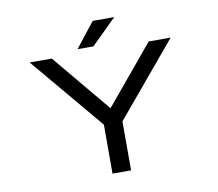

<svg xmlns="http://www.w3.org/2000/svg" viewBox="-91 -978 1231 1085"><g transform="rotate(-10 525.0 -435.0)"><path d="M396 -727 508 -869.5H631.5L487 -727ZM468.5 0V-281L116.5 -700H243.5L521.5 -366L799.5 -700H925.5L575 -281V0Z"/></g></svg>

Font: League Mono Extended
Style: Regular
Weight: 400
Width: 9
Designer: Tyler Finck
Foundry: The League of Moveable Type / Tyler Finck
Version: Version 2.210